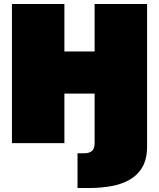

<svg xmlns="http://www.w3.org/2000/svg" viewBox="-20 -720 800 966"><path d="M40 0V-700H304V-461H456V-700H720V17Q720 79 697 119.5Q674 160 633.5 183.5Q593 207 540 216.5Q487 226 427 226H370V51H405Q429 51 442.5 39.5Q456 28 456 0V-249H304V0Z"/></svg>

Font: Golos Text Black
Style: Regular
Weight: 900
Designer: A.Korolkova, Vitaly Kuzmin
Foundry: ParaType Ltd
Version: Version 2.004